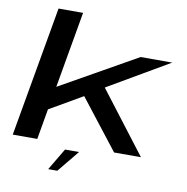

<svg xmlns="http://www.w3.org/2000/svg" viewBox="-99 -880 1113 1141"><g transform="rotate(10 458.0 -310.0)"><path d="M24 0H172L204 -184L402.5 -299L635.5 0H797.5L514 -370.5L883 -586H692.5L229.5 -324.5L310 -785H162ZM267 165.5H322L430 33.5H345.5Z"/></g></svg>

Font: Anybody ExtraExpanded Medium
Style: Italic
Weight: 500
Width: 8
Italic angle: -10°
Version: Version 1.113;gftools[0.9.25]